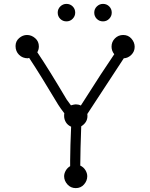

<svg xmlns="http://www.w3.org/2000/svg" viewBox="-20 -930 773 988"><path d="M656 -648Q639 -631 617 -630L429 -343Q430 -342 430 -333Q430 -300 398 -280Q396 -220 394.5 -170Q393 -120 393 -78Q410 -70 419.5 -54.5Q429 -39 429 -23Q429 0 412.5 19Q396 38 370 38Q344 38 327 19Q310 0 310 -23Q310 -37 318 -51.5Q326 -66 341 -75V-104Q341 -142 342.5 -184.5Q344 -227 346 -278Q328 -286 319 -301Q310 -316 310 -333Q310 -345 311 -346V-347Q300 -361 292 -372.5Q284 -384 279 -392Q234 -467 197 -527Q160 -587 130 -632Q129 -631 125 -631Q124 -631 124 -630Q96 -630 78 -648Q60 -666 60 -693Q60 -718 78.5 -734Q97 -750 119 -750Q142 -750 161 -733.5Q180 -717 180 -691Q180 -675 172 -661Q203 -615 240.5 -554.5Q278 -494 323 -418L345 -388Q363 -393 370 -393Q384 -393 396 -387L498 -546L568 -651Q554 -668 554 -690Q554 -715 571.5 -732.5Q589 -750 614 -750Q640 -750 656.5 -731Q673 -712 673 -689Q673 -665 656 -648ZM542 -897Q555 -884 555 -865Q555 -847 542 -833.5Q529 -820 510 -820Q491 -820 478 -833Q465 -846 465 -865Q465 -884 478.5 -897Q492 -910 510 -910Q529 -910 542 -897ZM354 -897Q367 -884 367 -865Q367 -847 354 -833.5Q341 -820 322 -820Q303 -820 290 -833Q277 -846 277 -865Q277 -884 290.5 -897Q304 -910 322 -910Q341 -910 354 -897Z"/></svg>

Font: Nelagoney
Style: Regular
Weight: 400
Designer: Kanati
Foundry: Kanati and Michael Everson
Version: Version 2.000